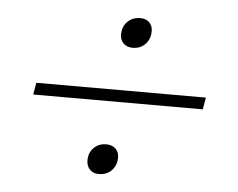

<svg xmlns="http://www.w3.org/2000/svg" viewBox="-40 -535 676 546"><g transform="rotate(5 298.0 -262.0)"><path d="M289 -437Q289 -460 303.5 -474Q318 -488 340 -488Q356 -488 365.5 -478.5Q375 -469 375 -454Q375 -431 361 -416.5Q347 -402 325 -402Q309 -402 299 -411.5Q289 -421 289 -437ZM61 -279H545L539 -245H55ZM225 -72Q225 -94 239 -108Q253 -122 275 -122Q291 -122 301 -112.5Q311 -103 311 -88Q311 -65 297 -50.5Q283 -36 260 -36Q244 -36 234.5 -46Q225 -56 225 -72Z"/></g></svg>

Font: Sarabun Thin
Style: Italic
Weight: 250
Italic angle: -10°
Designer: Suppakit Chalermlarp | Katatrad Co.,Ltd.
Foundry: Cadson Demak Co.,Ltd.
Version: Version 1.000; ttfautohint (v1.6)